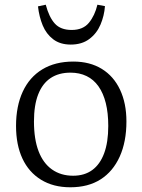

<svg xmlns="http://www.w3.org/2000/svg" viewBox="-20 -780 604 814"><path d="M278 14Q206 14 154 -18Q102 -50 75 -108Q48 -166 48 -246Q48 -330 76.5 -391.5Q105 -453 159.5 -486Q214 -519 291 -519Q361 -519 411.5 -488Q462 -457 489 -399.5Q516 -342 516 -265Q516 -179 487.5 -116Q459 -53 406.5 -19.5Q354 14 278 14ZM290 -35Q338 -35 371 -59Q404 -83 421.5 -130Q439 -177 439 -246Q439 -301 428.5 -343Q418 -385 397.5 -414Q377 -443 347 -457.5Q317 -472 279 -472Q229 -472 194.5 -449Q160 -426 142 -380Q124 -334 124 -265Q124 -190 143.5 -139Q163 -88 200.5 -61.5Q238 -35 290 -35ZM280 -591Q235 -591 205.5 -613.5Q176 -636 161 -672.5Q146 -709 141 -753L174 -760Q188 -707 212.5 -680Q237 -653 284 -653Q332 -653 357 -683.5Q382 -714 393 -760L425 -754Q422 -713 406 -675.5Q390 -638 358.5 -614.5Q327 -591 280 -591Z"/></svg>

Font: Literata 18pt Light
Style: Regular
Weight: 300
Designer: Latin by Veronika Burian and Jose Scaglione. Greek by Irene Vlachou. Cyrillic by Vera Evstafieva.
Foundry: TypeTogether
Version: Version 3.103;gftools[0.9.29]